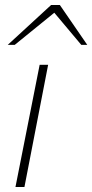

<svg xmlns="http://www.w3.org/2000/svg" viewBox="-20 -750 370 770"><path d="M42 0 139 -490H173L78 0ZM306 -570 186 -713 185 -730H220L330 -570ZM11 -570 185 -730H220L204 -704L39 -570Z"/></svg>

Font: REM Thin
Style: Italic
Weight: 250
Italic angle: -11°
Designer: Octavio Pardo
Foundry: Ashler Design
Version: Version 1.005;gftools[0.9.28]